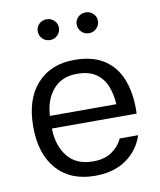

<svg xmlns="http://www.w3.org/2000/svg" viewBox="-81 -770 700 840"><g transform="rotate(-10 269.0 -350.5)"><path d="M123.1 -231.2H499.7Q502.8 -314.5 480 -377.2Q457.2 -439.9 405.8 -474.9Q354.3 -509.9 270.8 -509.9Q166.5 -509.9 105.2 -442.2Q44 -374.5 44 -252.6Q44 -131.1 104.9 -62.9Q165.8 5.4 274.6 5.4Q357.5 5.4 412.9 -33.3Q468.3 -72 489.8 -136.9H407.4Q393.9 -104.5 361.1 -81.4Q328.3 -58.2 276.9 -58.2Q202 -58.2 163.3 -106.3Q124.6 -154.5 123.1 -231.2ZM124.1 -287.1Q127.8 -358.2 166 -403Q204.2 -447.9 271.5 -447.9Q324.1 -447.9 355.4 -426.8Q386.7 -405.6 401.7 -369.3Q416.7 -332.9 419.4 -287.1ZM135.9 -660.4Q135.9 -641.3 149.4 -627.5Q163 -613.7 182.8 -613.7Q202.9 -613.7 216.5 -627.5Q230 -641.3 230 -660.4Q230 -679.4 216.5 -692.7Q202.9 -706 182.8 -706Q163 -706 149.4 -692.7Q135.9 -679.4 135.9 -660.4ZM308.9 -660.4Q308.9 -641.3 322.5 -627.5Q336.1 -613.7 355.8 -613.7Q375.9 -613.7 389.6 -627.5Q403.3 -641.3 403.3 -660.4Q403.3 -679.4 389.6 -692.7Q375.9 -706 355.8 -706Q336.1 -706 322.5 -692.7Q308.9 -679.4 308.9 -660.4Z"/></g></svg>

Font: Estedad VF
Style: Regular
Weight: 100
Designer: Amin Abedi
Version: Version 7.3